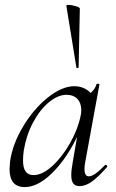

<svg xmlns="http://www.w3.org/2000/svg" viewBox="-20 -751 474 784"><path d="M19 -61Q19 -69 21 -91Q31 -162 74 -234Q117 -306 175 -352.5Q233 -399 284 -399Q315 -399 339 -381.5Q363 -364 366 -330L323 -357Q337 -359 353 -374Q369 -389 374 -407Q375 -410 381 -409Q387 -408 386 -406L328 -89Q325 -73 325 -61Q325 -31 343 -31Q365 -31 409 -77Q410 -78 412 -78Q415 -78 417 -74.5Q419 -71 417 -69Q383 -30 356.5 -10.5Q330 9 305 9Q288 9 279.5 -1.5Q271 -12 271 -36Q271 -56 277 -89L301 -229L318 -246Q273 -131 207 -59Q141 13 81 13Q19 13 19 -61ZM309 -277Q312 -289 312 -301Q312 -330 296 -347Q280 -364 250 -364Q215 -363 178.5 -332.5Q142 -302 114.5 -250Q87 -198 77 -136Q74 -114 74 -96Q74 -66 84.5 -51Q95 -36 117 -36Q153 -36 193.5 -73Q234 -110 266 -166.5Q298 -223 309 -277ZM260 -731Q272 -731 289 -726Q306 -721 306 -716L301 -476Q301 -474 296.5 -473Q292 -472 292 -475L251 -727Q250 -731 260 -731Z"/></svg>

Font: Cormorant Garamond
Style: Italic
Weight: 400
Italic angle: -10°
Designer: Christian Thalmann (Catharsis Fonts)
Foundry: Catharsis Fonts
Version: Version 4.000